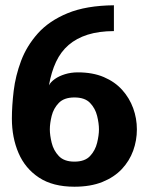

<svg xmlns="http://www.w3.org/2000/svg" viewBox="-20 -697 558 727"><path d="M25 -248Q25 -296 31.8 -353Q38.7 -410 59.8 -466.5Q81 -523 123.3 -570.5Q165.7 -618 236 -647Q306.3 -676 411.3 -677V-579.3Q354.3 -579 312 -565.7Q269.7 -552.3 240 -526.8Q210.3 -501.3 192.3 -463Q174.3 -424.7 165.3 -373.7Q171.7 -386.3 187.5 -397.7Q203.3 -409 226 -416Q248.7 -423 275 -423Q331 -423 373 -405.2Q415 -387.3 442.7 -356.5Q470.3 -325.7 484.3 -287.2Q498.3 -248.7 498.3 -207Q498.3 -165.3 484.3 -126.5Q470.3 -87.7 441.3 -56.8Q412.3 -26 367.7 -8Q323 10 261.7 10Q180 10 127.7 -24.5Q75.3 -59 50.2 -117.5Q25 -176 25 -248ZM168.7 -207Q168.7 -185 175.7 -156.2Q182.7 -127.3 202.7 -106.2Q222.7 -85 261.7 -85Q301.3 -85 321 -106.2Q340.7 -127.3 347.7 -156.2Q354.7 -185 354.7 -207Q354.7 -230 347.7 -258.3Q340.7 -286.7 321 -307.3Q301.3 -328 261.7 -328Q222.7 -328 202.7 -307.3Q182.7 -286.7 175.7 -258.3Q168.7 -230 168.7 -207Z"/></svg>

Font: Epunda Slab Light
Style: Regular
Weight: 300
Designer: Simon Atzbach
Foundry: typofactur
Version: Version 1.102